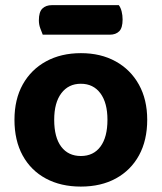

<svg xmlns="http://www.w3.org/2000/svg" viewBox="-20 -698 618 734"><path d="M542.8 -240.1Q542.8 -161.6 511.5 -104.3Q480.2 -47.1 423.2 -15.9Q366.2 15.3 289.2 15.3Q212.5 15.3 155.3 -15.5Q98.2 -46.2 66.7 -103.5Q35.3 -160.8 35.3 -240.1Q35.3 -318.5 67.2 -375.5Q99.2 -432.5 156.4 -463.6Q213.6 -494.8 289.4 -494.8Q365.3 -494.8 422.2 -463.3Q479.2 -431.8 511 -374.6Q542.8 -317.4 542.8 -240.1ZM289 -377.8Q241.9 -377.8 214.6 -341.7Q187.2 -305.6 187.2 -240.1Q187.2 -172.8 214.1 -137.2Q241 -101.6 289.2 -101.6Q337.4 -101.6 364.1 -137.7Q390.8 -173.8 390.8 -240.1Q390.8 -304.9 363.8 -341.4Q336.8 -377.8 289 -377.8ZM400 -565.4H143.4Q139.4 -575.2 134 -589.7Q128.6 -604.2 128.6 -620.2Q128.6 -652.4 142.1 -665.4Q155.7 -678.3 178 -678.3H434.2Q441.2 -669.3 445 -654.3Q448.7 -639.4 448.7 -623.5Q448.7 -591.3 435.7 -578.4Q422.6 -565.4 400 -565.4Z"/></svg>

Font: Baloo Paaji 2
Style: Regular
Weight: 400
Designer: Shuchita Grover, Noopur Datye and Ek Type
Foundry: Ek Type
Version: Version 1.700